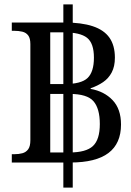

<svg xmlns="http://www.w3.org/2000/svg" viewBox="-20 -780 599 879"><path d="M34 -36V-74H45Q66 -74 82.5 -78.5Q99 -83 109 -96.5Q119 -110 119 -138V-578Q119 -605 109 -618Q99 -631 82 -635Q65 -639 45 -639H34V-677H275Q353 -677 404.5 -660Q456 -643 481 -607.5Q506 -572 506 -516Q506 -476 491.5 -448.5Q477 -421 452 -404Q427 -387 395 -376V-373Q457 -362 495.5 -321.5Q534 -281 534 -210Q534 -123 476.5 -79.5Q419 -36 302 -36ZM210 -82H298Q374 -82 405.5 -111.5Q437 -141 437 -212Q437 -283 408 -316.5Q379 -350 299 -350H210ZM210 -395H273Q352 -395 381 -423Q410 -451 410 -516Q410 -582 378.5 -607Q347 -632 271 -632H210ZM270 79V-760H313V79Z"/></svg>

Font: Noto Serif Thai
Style: Regular
Weight: 400
Designer: Monotype Design Team
Foundry: Monotype Imaging Inc.
Version: Version 2.001